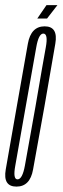

<svg xmlns="http://www.w3.org/2000/svg" viewBox="-43 -706 238 729"><path d="M19.5 2.5Q71 2.5 82.5 -62.2Q94 -127 125.5 -300.5Q155.5 -474 167 -540Q178.5 -606 126.5 -606Q74.5 -606 62.8 -540Q51 -474 20.5 -300.5Q-10 -127.5 -21.2 -62.5Q-32.5 2.5 19.5 2.5ZM23.5 -25Q5.5 -25 15 -76.8Q24.5 -128.5 54.5 -300.5Q85.5 -472.5 94.5 -525.5Q103.5 -578.5 121.5 -578.5Q140.5 -578.5 130.8 -525.8Q121 -473 91.5 -300.5Q61 -129 51.5 -77Q42 -25 23.5 -25ZM115.5 -635.5H135.5L175 -686.5H150.5ZM98.5 -635.5H119L156 -686.5H133.5Z"/></svg>

Font: Anybody UltraCondensed ExtraLight
Style: Italic
Weight: 250
Width: 1
Italic angle: -10°
Version: Version 1.113;gftools[0.9.25]